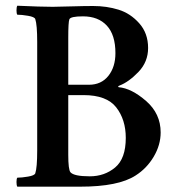

<svg xmlns="http://www.w3.org/2000/svg" viewBox="-20 -666 635 688"><path d="M224.6 -325.2V-111.3Q224.6 -58.6 232.4 -48.8Q245.1 -34.2 301.8 -34.2Q354.5 -34.2 392.6 -65.9Q430.7 -97.7 430.7 -171.9Q430.7 -237.3 396.5 -281.2Q362.3 -325.2 279.3 -325.2ZM224.6 -362.3H298.8Q342.8 -362.3 368.2 -394Q393.6 -425.8 393.6 -475.6Q393.6 -541 362.8 -574.2Q332 -607.4 277.3 -607.4Q232.4 -607.4 228.5 -596.7Q224.6 -586.9 224.6 -530.3ZM313.5 -644.5Q362.3 -644.5 404.8 -631.3Q447.3 -618.2 479 -582.5Q510.7 -546.9 510.7 -494.1Q510.7 -444.3 476.1 -408.2Q441.4 -372.1 408.2 -359.4Q400.4 -356.4 405.3 -353.5Q451.2 -349.6 503.4 -304.2Q555.7 -258.8 555.7 -191.4Q555.7 -146.5 530.8 -104.5Q505.9 -62.5 465.8 -37.1Q404.3 2.9 267.6 2.9H42Q39.1 -2 39.1 -13.7Q39.1 -25.4 42 -29.3Q57.6 -29.3 80.6 -33.2Q103.5 -37.1 106.4 -44.9Q113.3 -65.4 113.3 -127V-515.6Q113.3 -577.1 106.4 -597.7Q103.5 -605.5 80.6 -609.4Q57.6 -613.3 42 -613.3Q39.1 -617.2 39.1 -628.9Q39.1 -640.6 42 -645.5Q126 -641.6 168.9 -641.6Q186.5 -641.6 234.9 -643.1Q283.2 -644.5 313.5 -644.5Z"/></svg>

Font: Crimson
Style: Semibold
Weight: 600
Version: Version 0.8